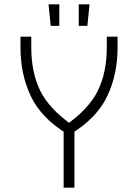

<svg xmlns="http://www.w3.org/2000/svg" viewBox="-20 -870 640 890"><path d="M290 -250 315 -290Q208 -365 166.5 -449.5Q125 -534 125 -650V-700H75V-650Q75 -525 123 -424Q171 -323 290 -250ZM310 -250Q429 -323 477 -424Q525 -525 525 -650V-700H475V-650Q475 -534 433.5 -449.5Q392 -365 285 -290L290 -250ZM275 0H325V-280H275ZM215 -750H255V-850H205ZM345 -750H385L395 -850H345Z"/></svg>

Font: Millimetre
Style: Light
Weight: 200
Designer: Jérémy Landes
Version: Version 1.0